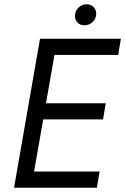

<svg xmlns="http://www.w3.org/2000/svg" viewBox="-20 -882 588 902"><path d="M46 0H435L448 -76H140L183 -321H464L477 -397H196L236 -624H535L548 -700H168ZM376 -763C407 -763 432 -787 432 -818C432 -843 413 -862 387 -862C357 -862 332 -837 332 -807C332 -782 351 -763 376 -763Z"/></svg>

Font: Fixel Text 20240404
Style: Italic
Weight: 400
Width: 4
Italic angle: -10°
Designer: AlfaBravo + MacPaw
Foundry: Kyrylo Tkachov, Marchela Mozhyna, Serhii Makarenko, Maria Weinstein, Zakhar Kryvoshyya
Version: Version 1.211;Glyphs 3.2 (3225)